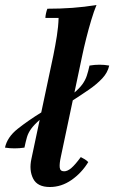

<svg xmlns="http://www.w3.org/2000/svg" viewBox="-26 -735 458 770"><path d="M262 -330 268 -360Q292 -380 304 -396.5Q316 -413 322 -431Q328 -449 333 -472Q374 -479 412 -472Q406 -444 384 -420.5Q362 -397 330 -375Q298 -353 262 -330ZM141 -285 134 -255Q111 -235 99 -218.5Q87 -202 82 -184.5Q77 -167 72 -143Q32 -137 -6 -143Q3 -185 44.5 -218Q86 -251 141 -285ZM174 15Q124 15 107 -18.5Q90 -52 100 -98L188 -513Q196 -553 202 -590.5Q208 -628 209 -663H156Q156 -670 158.5 -681.5Q161 -693 164 -700Q216 -700 264.5 -703.5Q313 -707 361 -715Q351 -691 340 -654.5Q329 -618 319.5 -580Q310 -542 304 -513L218 -106Q212 -79 213.5 -63.5Q215 -48 231 -48Q245 -48 260.5 -61.5Q276 -75 298 -105Q306 -101 313.5 -96.5Q321 -92 328 -85Q301 -41 260.5 -13Q220 15 174 15Z"/></svg>

Font: Poltawski Nowy SemiBold
Style: Italic
Weight: 600
Italic angle: -12°
Version: Version 1.001;gftools[0.9.25]